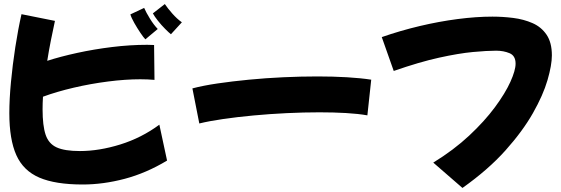

<svg xmlns="http://www.w3.org/2000/svg" viewBox="-20 -860 2768 947"><path d="M823 -691Q813 -699 794.5 -717.5Q776 -736 759 -757.5Q742 -779 734 -794L793 -840Q807 -819 830 -793Q853 -767 877 -750ZM697 -666Q688 -675 672.5 -698Q657 -721 642.5 -746.5Q628 -772 623 -789L691 -821Q701 -798 719.5 -768Q738 -738 758 -717ZM388 50Q253 50 174 16Q95 -18 60.5 -95Q26 -172 26 -302Q26 -370 34 -455Q42 -540 55.5 -627.5Q69 -715 86 -790L251 -757Q241 -711 231 -661Q221 -611 213 -560Q278 -581 360.5 -599Q443 -617 532.5 -628Q622 -639 706 -639Q714 -639 723 -638.5Q732 -638 740 -638L742 -466Q709 -469 672 -469Q599 -469 513 -458Q427 -447 343.5 -427.5Q260 -408 192 -383Q190 -350 190 -321Q190 -240 205 -195.5Q220 -151 259.5 -133Q299 -115 374 -115Q469 -115 573.5 -147.5Q678 -180 766 -245L804 -68Q701 -6 595 22Q489 50 388 50Z M963 -251 929 -424Q982 -438 1053.5 -448.5Q1125 -459 1208 -467Q1291 -475 1377.5 -479Q1464 -483 1546 -483Q1623 -483 1691 -479Q1759 -475 1811 -467L1792 -291Q1747 -299 1686.5 -302.5Q1626 -306 1556 -306Q1478 -306 1394.5 -302Q1311 -298 1230.5 -290.5Q1150 -283 1081 -273Q1012 -263 963 -251Z M2261 67 2117 -58Q2218 -120 2294 -191Q2370 -262 2421 -331Q2472 -400 2497.5 -456.5Q2523 -513 2523 -546Q2523 -585 2493.5 -597.5Q2464 -610 2427 -610Q2383 -610 2313 -603.5Q2243 -597 2145.5 -575.5Q2048 -554 1922 -510L1863 -677Q1955 -709 2050 -731.5Q2145 -754 2237 -766Q2329 -778 2409 -778Q2460 -778 2511.5 -771.5Q2563 -765 2606.5 -746Q2650 -727 2676 -688.5Q2702 -650 2702 -587Q2702 -539 2680.5 -465Q2659 -391 2608.5 -302Q2558 -213 2473 -118Q2388 -23 2261 67Z"/></svg>

Font: Mochiy Pop P One
Style: Regular
Weight: 400
Designer: FONTDASU
Foundry: FONTDASU / Google Inc. / Adobe
Version: Version 2.000